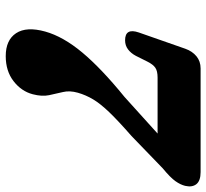

<svg xmlns="http://www.w3.org/2000/svg" viewBox="-46 -694 754 703"><g transform="rotate(90 331.5 -343.0)"><path d="M325.5 -85Q314.5 -43.5 277.5 -15Q240.5 13.5 186 13.5Q127 13.5 102 -24.5Q77 -62.5 96 -131Q114.5 -197 172.8 -266.8Q231 -336.5 335.5 -421.5L469.5 -542.5H264.5Q240.5 -542.5 228.5 -534.2Q216.5 -526 206 -505L185 -463Q175.5 -445 161.2 -434.2Q147 -423.5 128 -423.5Q82 -423.5 99.5 -474L159 -644Q168 -669.5 186.5 -684.8Q205 -700 231 -700H610.5Q642.5 -700 654.8 -684.5Q667 -669 661 -643.5Q657 -626.5 643.8 -607.8Q630.5 -589 597 -561.5L478.5 -447Q423.5 -399 392 -366.2Q360.5 -333.5 344.5 -306.8Q328.5 -280 320 -250.5Q311.5 -220.5 317.5 -196Q323.5 -171.5 329 -145.2Q334.5 -119 325.5 -85Z"/></g></svg>

Font: Fraunces 72pt S100
Style: Bold Italic
Weight: 700
Italic angle: -16°
Version: Version 1.000; ttfautohint (v1.8.3)